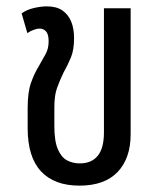

<svg xmlns="http://www.w3.org/2000/svg" viewBox="-20 -574 500 604"><path d="M230 10Q151 10 109 -35Q67 -80 67 -171V-234Q67 -284 77.5 -313.5Q88 -343 101 -364Q114 -387 123.5 -404Q133 -421 133 -444Q133 -466 125 -475Q117 -484 105 -484Q96 -484 85.5 -480Q75 -476 66 -470L48 -532Q65 -544 87.5 -549Q110 -554 127 -554Q158 -554 176.5 -541Q195 -528 204 -506Q213 -484 213 -454Q213 -417 203 -393Q193 -369 180 -346Q168 -321 159.5 -297.5Q151 -274 151 -237V-177Q151 -130 162 -104.5Q173 -79 191 -69.5Q209 -60 231 -60Q268 -60 287.5 -84Q307 -108 307 -157V-548H391V-152Q391 -76 350 -33Q309 10 230 10Z"/></svg>

Font: Noto Sans Thai Condensed
Style: Regular
Weight: 400
Width: 3
Designer: Monotype Design Team
Foundry: Monotype Imaging Inc.
Version: Version 2.002